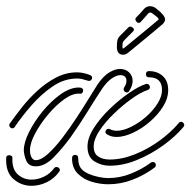

<svg xmlns="http://www.w3.org/2000/svg" viewBox="-40 -597 616 621"><path d="M76 -59Q52 -59 44.5 -78.5Q37 -98 37 -111Q37 -136 54 -170Q71 -204 98 -237Q125 -270 156 -292Q187 -314 215 -314Q229 -314 229 -304Q229 -300 226 -296.5Q223 -293 218 -294Q196 -296 168.5 -276.5Q141 -257 115.5 -226.5Q90 -196 73.5 -165Q57 -134 57 -111Q57 -97 62 -88Q67 -79 76 -79Q93 -79 115.5 -99.5Q138 -120 162 -151.5Q186 -183 208.5 -217.5Q231 -252 248.5 -280.5Q266 -309 275 -323Q294 -351 313 -362.5Q332 -374 348 -374Q366 -374 377.5 -363Q389 -352 389 -335Q389 -320 378 -303Q375 -298 370 -298Q365 -298 361.5 -303Q358 -308 362 -315Q369 -325 369 -335Q369 -354 349 -354Q338 -354 322.5 -344Q307 -334 291 -311Q269 -278 242.5 -235Q216 -192 189 -154Q162 -117 133.5 -88Q105 -59 76 -59ZM337 -154Q320 -154 307 -162Q301 -165 301 -170Q301 -175 305.5 -178.5Q310 -182 316 -179Q326 -174 337 -174Q358 -174 383.5 -186.5Q409 -199 432 -219Q455 -239 469.5 -262Q484 -285 484 -306Q484 -347 442 -347Q432 -347 432 -357Q432 -367 442 -367Q469 -367 486.5 -351Q504 -335 504 -306Q504 -279 487.5 -252.5Q471 -226 445 -203.5Q419 -181 390 -167.5Q361 -154 337 -154ZM0 -182Q-5 -182 -8.5 -187Q-12 -192 -8 -198Q9 -222 31.5 -250.5Q54 -279 82 -304.5Q110 -330 142 -346.5Q174 -363 209 -363Q220 -363 231 -360.5Q242 -358 252 -354Q258 -351 258 -345Q258 -341 254 -337.5Q250 -334 244 -336Q244 -336 241 -337Q238 -338 233 -339Q228 -341 222 -342Q216 -343 209 -343Q168 -343 131 -318Q94 -293 62.5 -257Q31 -221 8 -187Q5 -182 0 -182ZM315 -61Q288 -61 265.5 -75Q243 -89 243 -123Q243 -151 263.5 -183Q284 -215 314.5 -244.5Q345 -274 377 -296Q409 -318 431 -325Q432 -325 432.5 -325.5Q433 -326 434 -326Q439 -326 442 -322.5Q445 -319 445 -315Q445 -309 438 -306Q416 -299 386.5 -278Q357 -257 328.5 -229.5Q300 -202 281.5 -174Q263 -146 263 -123Q263 -101 277.5 -91Q292 -81 315 -81Q354 -81 396.5 -98Q439 -115 476.5 -142.5Q514 -170 538 -199Q541 -203 545 -203Q551 -203 554.5 -197.5Q558 -192 553 -186Q527 -155 487.5 -126.5Q448 -98 403 -79.5Q358 -61 315 -61ZM310 -1Q284 -1 257 -9Q230 -17 211.5 -35.5Q193 -54 193 -85Q193 -96 203 -96Q213 -96 213 -85Q213 -66 220.5 -54.5Q228 -43 246 -35Q262 -28 279.5 -24.5Q297 -21 310 -21Q347 -21 382.5 -35Q418 -49 448 -71Q450 -73 454 -73Q464 -73 464 -63Q464 -58 460 -55Q428 -31 389.5 -16Q351 -1 310 -1ZM62 4Q29 4 3.5 -18Q-22 -40 -20 -86Q-20 -95 -10 -95Q-6 -95 -2.5 -92.5Q1 -90 0 -85Q-1 -49 18 -32.5Q37 -16 62 -16Q82 -16 102 -25.5Q122 -35 135 -53Q138 -57 143 -57Q148 -57 152 -52Q156 -47 151 -41Q135 -19 111 -7.5Q87 4 62 4ZM358 -420Q338 -420 338 -446Q338 -458 339.5 -466Q341 -474 349 -482L376 -509Q377 -511 381 -511Q386 -511 391 -506Q396 -501 390 -495L365 -470Q358 -463 357 -458.5Q356 -454 356 -446Q356 -440 357.5 -440Q359 -440 363 -443Q367 -446 382 -458.5Q397 -471 415.5 -486Q434 -501 450 -514.5Q466 -528 472 -533Q472 -533 472.5 -533.5Q473 -534 473 -535Q473 -537 469.5 -540.5Q466 -544 455 -552Q446 -560 440 -554Q421 -532 414 -525Q412 -523 409 -523Q403 -523 399.5 -529.5Q396 -536 400 -540Q408 -548 414.5 -555Q421 -562 424 -566Q433 -577 445 -577Q457 -577 467 -568Q494 -547 494 -534Q494 -527 486 -519Q479 -513 463 -499.5Q447 -486 428 -470.5Q409 -455 394 -442.5Q379 -430 375 -427Q367 -420 358 -420Z"/></svg>

Font: Neonderthaw
Style: Regular
Weight: 400
Designer: Robert E. Leuschke
Foundry: Robert E. Leuschke
Version: Version 1.010; ttfautohint (v1.8.3)